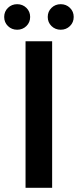

<svg xmlns="http://www.w3.org/2000/svg" viewBox="-29 -897 372 917"><path d="M93 -700H220V0H93ZM-9 -816Q-9 -842 9 -859.5Q27 -877 53 -877Q79 -877 97 -859.5Q115 -842 115 -816Q115 -790 97 -772.5Q79 -755 53 -755Q27 -755 9 -772.5Q-9 -790 -9 -816ZM199 -816Q199 -842 217 -859.5Q235 -877 261 -877Q287 -877 305 -859.5Q323 -842 323 -816Q323 -790 305 -772.5Q287 -755 261 -755Q235 -755 217 -772.5Q199 -790 199 -816Z"/></svg>

Font: Sarabun SemiBold
Style: Regular
Weight: 600
Designer: Suppakit Chalermlarp | Katatrad Co.,Ltd.
Foundry: Cadson Demak Co.,Ltd.
Version: Version 1.000; ttfautohint (v1.6)